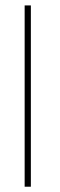

<svg xmlns="http://www.w3.org/2000/svg" viewBox="-20 -706 226 726"><path d="M96.7 -685.5V0H73.2V-685.5Z"/></svg>

Font: Yantramanav Thin
Style: Regular
Weight: 250
Version: Version 1.001;PS 1.0;hotconv 1.0.72;makeotf.lib2.5.5900; ttf